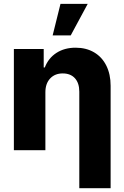

<svg xmlns="http://www.w3.org/2000/svg" viewBox="-20 -787 650 1006"><path d="M217.8 0H52.7V-530.3H209V-433.6H214.8Q233.4 -482.4 275.6 -509.8Q317.9 -537.1 376 -537.1Q431.6 -537.1 473.1 -512.7Q514.6 -488.3 537.1 -443.1Q559.6 -397.9 559.6 -337.9V199.2H395.5V-306.6Q395.5 -351.6 372.6 -377Q349.6 -402.3 308.6 -402.3Q267.6 -402.3 242.7 -375.7Q217.8 -349.1 217.8 -303.7ZM296.9 -766.6H439.5L350.6 -601.6H255.9Z"/></svg>

Font: Pretendard ExtraBold
Style: Regular
Weight: 800
Designer: Base glyphs from Inter by Rasmus Andersson; Hangeul glyphs from Noto Sans CJK(Source Han Sans) by Jang Soo-young and Kan
Foundry: Kil Hyung-jin
Version: Version 1.309